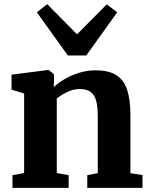

<svg xmlns="http://www.w3.org/2000/svg" viewBox="-20 -903 719 923"><path d="M96 -71V-453.5L35.5 -472V-544L210 -566.5H214L239.5 -546V-508.5L238.5 -484Q259.5 -504.5 290.8 -522.8Q322 -541 360 -553Q398 -565 439.5 -565Q499 -565 535.8 -543.8Q572.5 -522.5 589.8 -475Q607 -427.5 607 -349V-70.5L665 -61.5V0H399.5V-61L450 -70.5V-345.5Q450 -392.5 441.5 -421Q433 -449.5 414.2 -462.2Q395.5 -475 363.5 -475Q341.5 -475 320.8 -467.8Q300 -460.5 282.8 -450Q265.5 -439.5 253 -430V-71L310 -61V0H40V-61ZM306 -636.5 157 -844 207 -883 350.5 -738 493 -882 543.5 -844 395 -636.5Z"/></svg>

Font: Merriweather 24pt ExtraBold
Style: Regular
Weight: 800
Version: Version 2.100